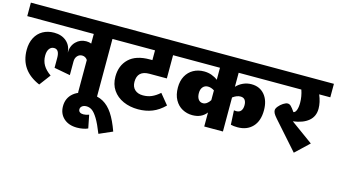

<svg xmlns="http://www.w3.org/2000/svg" viewBox="-126 -1081 3133 1787"><g transform="rotate(15 1440.0 -187.5)"><path d="M889 -566H801V0H621V-315Q602 -344 569 -344Q542 -344 523.5 -323.5Q505 -303 505 -269V-138L350 -167V-263Q350 -344 299 -344Q270 -344 253 -320Q236 -296 236 -254Q236 -203 259.5 -163Q283 -123 333 -88L252 20Q56 -63 56 -262Q56 -329 82 -379Q108 -429 155 -455.5Q202 -482 263 -482Q336 -482 382 -442Q428 -402 432 -335Q433 -401 473.5 -441.5Q514 -482 572 -482Q600 -482 621 -473V-566H-20V-696H889Z M903 321Q868 232 839 184.5Q810 137 785 119.5Q760 102 731 102Q705 102 689 114.5Q673 127 673 146Q673 163 685.5 172.5Q698 182 720 182Q746 182 774 171L799 297Q781 306 752.5 311.5Q724 317 695 317Q614 317 566 273Q518 229 518 157Q518 78 575.5 30Q633 -18 733 -18Q807 -18 860 11.5Q913 41 954 102.5Q995 164 1031 265Z M1102 -234Q1102 -186 1131 -159Q1160 -132 1210 -132Q1255 -132 1292.5 -148Q1330 -164 1370 -199L1452 -99Q1397 -44 1335 -19.5Q1273 5 1199 5Q1120 5 1056 -23.5Q992 -52 955 -106Q918 -160 918 -235Q918 -342 985.5 -407Q1053 -472 1185 -472H1211V-566H849V-696H1489V-566H1385V-342H1217Q1102 -342 1102 -234Z M2017 -431Q2044 -460 2081.5 -477Q2119 -494 2161 -494Q2241 -494 2288 -438.5Q2335 -383 2335 -289Q2335 -186 2281.5 -129.5Q2228 -73 2137 -73Q2098 -73 2072 -80L2065 -217Q2077 -215 2087 -215Q2118 -215 2133 -234.5Q2148 -254 2148 -288Q2148 -321 2134 -339Q2120 -357 2092 -357Q2056 -357 2017 -328V0H1837V-135Q1790 -73 1701 -73Q1649 -73 1604.5 -97Q1560 -121 1533 -169.5Q1506 -218 1506 -288Q1506 -352 1531.5 -398.5Q1557 -445 1602 -470Q1647 -495 1704 -495Q1744 -495 1778 -482.5Q1812 -470 1837 -450V-566H1449V-696H2410V-566H2017ZM1837 -254V-348Q1806 -368 1775 -368Q1745 -368 1726.5 -346.5Q1708 -325 1708 -288Q1708 -250 1724 -228Q1740 -206 1768 -206Q1787 -206 1805 -218.5Q1823 -231 1837 -254Z M2900 -566H2793Q2822 -496 2822 -435Q2822 -360 2769 -316Q2716 -272 2621 -260L2836 -104L2705 20L2471 -244Q2448 -270 2439.5 -286Q2431 -302 2431 -317Q2431 -333 2448.5 -354.5Q2466 -376 2490.5 -392Q2515 -408 2533 -408Q2550 -408 2564.5 -394Q2579 -380 2604 -344Q2622 -347 2632 -374Q2642 -401 2642 -443Q2642 -505 2621 -566H2370V-696H2900Z"/></g></svg>

Font: FiraGO Heavy
Style: Regular
Weight: 900
Designer: bBox Type
Foundry: bBox Type GmbH
Version: Version 1.001